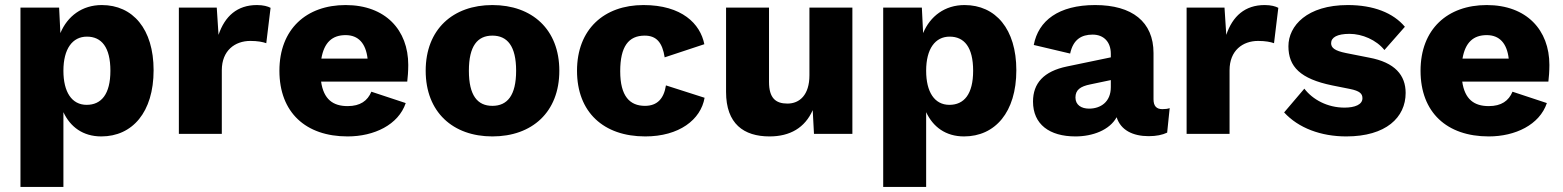

<svg xmlns="http://www.w3.org/2000/svg" viewBox="-20 -530 6187 760"><path d="M61 210H231V-86C258 -28 308 10 381 10C504 10 588 -86 588 -252C588 -415 506 -510 383 -510C305 -510 247 -466 219 -399L214 -500H61ZM323 -115C264 -115 231 -166 231 -250C231 -337 267 -385 324 -385C382 -385 417 -343 417 -250C417 -157 381 -115 323 -115Z M688 0H858V-252C858 -330 910 -368 971 -368C1000 -368 1020 -364 1034 -359L1051 -499C1040 -505 1022 -510 997 -510C919 -510 870 -466 845 -392L838 -500H688Z M1356 10C1461 10 1557 -36 1586 -122L1450 -167C1435 -131 1406 -110 1356 -110C1298 -110 1261 -137 1251 -207H1592C1594 -223 1596 -248 1596 -273C1596 -411 1506 -510 1348 -510C1193 -510 1086 -415 1086 -250C1086 -85 1190 10 1356 10ZM1348 -391C1399 -391 1428 -358 1435 -298H1252C1263 -362 1295 -391 1348 -391Z M1929 -510C1773 -510 1665 -414 1665 -250C1665 -86 1773 10 1929 10C2086 10 2194 -86 2194 -250C2194 -414 2086 -510 1929 -510ZM1929 -389C1988 -389 2023 -348 2023 -250C2023 -152 1988 -111 1929 -111C1870 -111 1836 -152 1836 -250C1836 -348 1870 -389 1929 -389Z M2527 -510C2371 -510 2264 -414 2264 -250C2264 -86 2369 10 2534 10C2668 10 2754 -56 2769 -143L2616 -192C2608 -140 2582 -111 2533 -111C2473 -111 2435 -149 2435 -248C2435 -346 2468 -389 2532 -389C2579 -389 2602 -361 2611 -303L2768 -355C2752 -436 2679 -510 2527 -510Z M3026 10C3107 10 3166 -24 3197 -94L3202 0H3354V-500H3184V-232C3184 -154 3145 -120 3097 -120C3050 -120 3024 -142 3024 -206V-500H2854V-166C2854 -40 2924 10 3026 10Z M3476 210H3646V-86C3673 -28 3723 10 3796 10C3919 10 4003 -86 4003 -252C4003 -415 3921 -510 3798 -510C3720 -510 3662 -466 3634 -399L3629 -500H3476ZM3738 -115C3679 -115 3646 -166 3646 -250C3646 -337 3682 -385 3739 -385C3797 -385 3832 -343 3832 -250C3832 -157 3796 -115 3738 -115Z M4377 -317V-303L4204 -267C4111 -248 4069 -200 4069 -128C4069 -38 4134 10 4237 10C4305 10 4372 -15 4400 -66C4416 -15 4464 9 4527 9C4557 9 4581 4 4600 -5L4610 -102C4602 -99 4592 -98 4581 -98C4558 -98 4546 -110 4546 -137V-320C4546 -444 4461 -510 4315 -510C4170 -510 4090 -448 4072 -352L4216 -318C4228 -374 4261 -393 4305 -393C4349 -393 4377 -364 4377 -317ZM4237 -144C4237 -174 4256 -188 4296 -196L4377 -213V-185C4377 -126 4336 -100 4291 -100C4261 -100 4237 -114 4237 -144Z M4677 0H4847V-252C4847 -330 4899 -368 4960 -368C4989 -368 5009 -364 5023 -359L5040 -499C5029 -505 5011 -510 4986 -510C4908 -510 4859 -466 4834 -392L4827 -500H4677Z M5309 10C5466 10 5544 -65 5544 -162C5544 -232 5502 -283 5399 -302L5308 -320C5263 -329 5249 -341 5249 -359C5249 -382 5273 -396 5322 -396C5372 -396 5428 -372 5460 -332L5541 -424C5495 -479 5417 -510 5315 -510C5154 -510 5080 -428 5080 -347C5080 -266 5127 -218 5253 -192L5323 -178C5363 -170 5373 -159 5373 -141C5373 -116 5343 -104 5302 -104C5234 -104 5176 -136 5143 -179L5063 -85C5120 -23 5209 10 5309 10Z M5873 10C5978 10 6074 -36 6103 -122L5967 -167C5952 -131 5923 -110 5873 -110C5815 -110 5778 -137 5768 -207H6109C6111 -223 6113 -248 6113 -273C6113 -411 6023 -510 5865 -510C5710 -510 5603 -415 5603 -250C5603 -85 5707 10 5873 10ZM5865 -391C5916 -391 5945 -358 5952 -298H5769C5780 -362 5812 -391 5865 -391Z"/></svg>

Font: Work Sans
Style: Bold
Weight: 700
Designer: Wei Huang
Foundry: Wei Huang
Version: Version 2.012